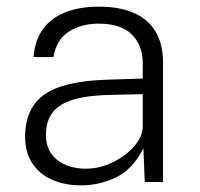

<svg xmlns="http://www.w3.org/2000/svg" viewBox="-20 -547 600 577"><path d="M223.5 10Q173 10 135 -7.5Q97 -25 76.2 -57.5Q55.5 -90 55.5 -135.5Q55.5 -222 113.2 -262.8Q171 -303.5 301.5 -307.5L409 -311V-356.5Q409 -411 376.2 -443.5Q343.5 -476 275 -476Q223 -475.5 186.2 -451.5Q149.5 -427.5 140.5 -375.5H81Q84 -422.5 107 -456.5Q130 -490.5 173.2 -508.8Q216.5 -527 278 -527Q338.5 -527 381.5 -508.5Q424.5 -490 447.2 -452.5Q470 -415 470 -359V0H415L411 -101.5Q379.5 -39 329.8 -14.5Q280 10 223.5 10ZM239 -40Q269 -40 298.8 -50.8Q328.5 -61.5 353.5 -80Q378.5 -98.5 393.8 -121.2Q409 -144 409 -168V-264L319 -262Q246.5 -261 202.5 -248.2Q158.5 -235.5 138.2 -209.2Q118 -183 118 -141Q118 -93.5 151.5 -66.8Q185 -40 239 -40Z"/></svg>

Font: Public Sans ExtraLight
Style: Regular
Weight: 250
Designer: The Public Sans Project Authors: Dan O. Williams and USWDS (Libre Franklin designed by Pablo Impallari and Rodrigo Fuenz
Version: Version 1.007